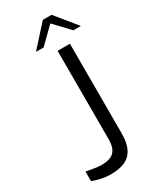

<svg xmlns="http://www.w3.org/2000/svg" viewBox="-233 -993 875 1066"><g transform="rotate(-30 204.5 -460.0)"><path d="M140 6Q112 6 80 -1Q48 -8 27 -17V-78Q48 -74 75.5 -69.5Q103 -65 125 -65Q157 -65 180 -74Q203 -83 215.5 -106Q228 -129 228 -171V-736H307V-161Q307 -101 288.5 -64Q270 -27 233.5 -10.5Q197 6 140 6ZM121 -791 243 -926H299L409 -791H361L269 -888L170 -791Z"/></g></svg>

Font: Exo Thin
Style: Regular
Weight: 400
Version: Version 2.000